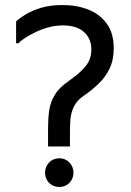

<svg xmlns="http://www.w3.org/2000/svg" viewBox="-20 -731 519 763"><path d="M258 -209V-149H171V-225Q171 -260 175.5 -292Q180 -324 197 -353Q214 -382 249 -406L265 -418Q299 -442 321 -469Q343 -496 343 -535Q343 -577 314 -603.5Q285 -630 230 -630Q200 -630 171.5 -622Q143 -614 119.5 -602.5Q96 -591 78.5 -579.5Q61 -568 54 -559H44V-646Q58 -659 82.5 -674Q107 -689 143.5 -700Q180 -711 228 -711Q286 -711 332 -692.5Q378 -674 405 -636Q432 -598 432 -539Q432 -492 415 -457.5Q398 -423 371 -397.5Q344 -372 315 -352Q286 -333 274 -308Q262 -283 260 -257.5Q258 -232 258 -209ZM216 12Q191 12 175 -4.5Q159 -21 159 -45Q159 -68 175 -85Q191 -102 216 -102Q240 -102 256 -85Q272 -68 272 -45Q272 -21 256 -4.5Q240 12 216 12Z"/></svg>

Font: Phudu Light
Style: Regular
Weight: 400
Version: Version 1.005;gftools[0.9.23]